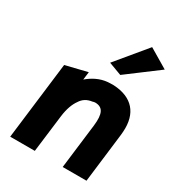

<svg xmlns="http://www.w3.org/2000/svg" viewBox="-185 -883 926 1007"><g transform="rotate(30 278.0 -379.5)"><path d="M290 -588 368 -559 556 -700 440 -769ZM492 10 526 -270C528 -283 529 -296 530 -309C538 -423 480 -489 366 -495C355 -495 343 -495 331 -494C284 -490 245 -469 212 -441L218 -489L87 -457L30 10H179L207 -216C213 -263 226 -298 244 -323C259 -347 281 -361 312 -365C316 -366 321 -368 326 -368C374 -368 390 -336 381 -260L348 10Z"/></g></svg>

Font: Bluebird
Style: SfBdNrwObl
Weight: 700
Designer: Jasper
Foundry: Cannot Into Space Fonts
Version: Version 0.98